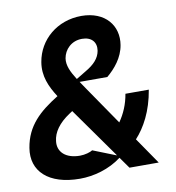

<svg xmlns="http://www.w3.org/2000/svg" viewBox="-83 -811 822 896"><g transform="rotate(-10 328.0 -363.5)"><path d="M501.4 -343C493.6 -295.1 475.1 -252.1 449.9 -216.3L323.9 -399.9C315.7 -411.9 307.9 -423.3 300.4 -434.7H431.8C470.5 -467.3 508.9 -512.4 518.5 -571C533.4 -659.8 475.5 -736.2 361.5 -736.5C246.1 -736.2 157.7 -659.8 140.6 -556.8C129.6 -491.8 153.8 -438.9 187.1 -387.1C96.6 -331 33 -274.1 16.3 -171.9C-1.8 -63.9 76 10.7 224.4 10.7C289.4 10.7 363.6 -9.2 422.2 -53.6L460.2 0H598.7L512.8 -125C556.1 -172.2 595.5 -242.9 612.2 -343ZM255 -554.7C261.7 -594.1 294.7 -630.7 345.9 -630.7C391.3 -630.7 414.8 -603 408.4 -563.2C402.3 -528.4 378.2 -502.5 335.9 -478L290.1 -450.3C266.3 -487.6 249.6 -521.3 255 -554.7ZM302.6 -110.1C292.6 -103 266.7 -95.2 242.9 -95.2C175.4 -95.2 137.4 -131 144.2 -181.8C148.4 -222.3 175.4 -262.1 229.4 -297.6L242.9 -306.5L411.6 -68.5L411.9 -66.8Z"/></g></svg>

Font: Riot Sans 2.0
Style: Bold Italic
Weight: 600
Italic angle: -9.39999°
Designer: Rasmus Andersson
Foundry: rsms
Version: Version 3.006;hotconv 1.0.109;makeotfexe 2.5.65596